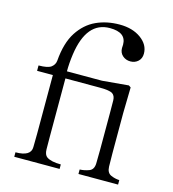

<svg xmlns="http://www.w3.org/2000/svg" viewBox="-119 -912 908 1010"><g transform="rotate(15 335.5 -407.5)"><path d="M50.8 -467.8V-497.1Q101.6 -497.1 119.6 -511.2Q137.7 -525.4 139.6 -546.9Q147.5 -645.5 185.5 -704.1Q223.6 -762.7 280.8 -789.1Q337.9 -815.4 408.2 -815.4Q478.5 -815.4 524.4 -782.2Q570.3 -749 570.3 -700.2Q570.3 -673.8 553.2 -658.2Q536.1 -642.6 511.7 -642.6Q486.3 -642.6 468.8 -658.2Q451.2 -673.8 451.2 -699.2L452.1 -717.8Q452.1 -784.2 363.3 -784.2Q236.3 -784.2 210 -599.6Q203.1 -550.8 203.1 -505.9H394.5L537.1 -518.6L548.8 -510.7L545.9 -371.1V-152.3Q545.9 -112.3 546.9 -79.1Q547.9 -45.9 570.3 -35.6Q592.8 -25.4 617.2 -24.4V0H401.4V-24.4Q427.7 -25.4 452.1 -34.7Q476.6 -43.9 477.5 -78.1Q478.5 -112.3 478.5 -152.3V-356.4Q478.5 -396.5 478 -421.4Q477.5 -446.3 461.9 -457Q445.3 -467.8 394.5 -467.8H205.1V-149.4Q205.1 -112.3 205.6 -82Q206.1 -51.8 221.7 -41Q246.1 -24.4 298.8 -24.4V0H51.8V-24.4Q135.7 -24.4 135.7 -75.2Q136.7 -112.3 136.7 -149.4V-467.8Z"/></g></svg>

Font: GenEi Koburi Mincho v6
Style: Regular
Weight: 400
Designer: o_tamon (Modified)
Foundry: o_tamon / Adobe Systems Incorporated
Version: Version 6.1